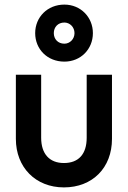

<svg xmlns="http://www.w3.org/2000/svg" viewBox="-20 -805 557 835"><path d="M258 10C382 10 467 -75 467 -201V-480H357V-206C357 -135 322 -96 258 -96C195 -96 159 -136 159 -206V-480H49V-201C49 -77 135 10 258 10ZM133 -661C133 -591 186 -537 260 -537C331 -537 384 -591 384 -661C384 -730 331 -785 260 -785C186 -785 133 -730 133 -661ZM214 -661C214 -687 232 -707 260 -707C284 -707 304 -687 304 -661C304 -635 284 -615 260 -615C232 -615 214 -635 214 -661Z"/></svg>

Font: MV Cash Medium
Style: Regular
Weight: 500
Designer: Rodrigo Fuenzalida
Foundry: fragTYPE
Version: Version 1.100;Glyphs 3.1.2 (3151)